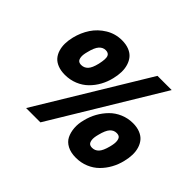

<svg xmlns="http://www.w3.org/2000/svg" viewBox="-170 -1094 1377 1377"><g transform="rotate(45 518.0 -405.5)"><path d="M369.1 -585Q382.3 -644.5 373.5 -666.3Q364.7 -688 335.9 -688Q307.1 -688 286.4 -664.8Q265.6 -641.6 252 -585Q241.7 -547.4 244.9 -525.9Q248 -504.4 258.1 -496.1Q268.1 -487.8 286.1 -487.8Q314.9 -487.8 335.4 -508.8Q356 -529.8 369.1 -585ZM845.2 -221.2Q855.5 -260.3 852.8 -283Q850.1 -305.7 840.1 -314.5Q830.1 -323.2 811 -323.2Q782.2 -323.2 761.7 -300.5Q741.2 -277.8 727.1 -221.2Q716.8 -183.1 720 -161.4Q723.1 -139.6 733.2 -131.3Q743.2 -123 761.2 -123Q790 -123 810.5 -144.5Q831.1 -166 845.2 -221.2ZM516.1 -585Q504.9 -537.6 482.4 -496.8Q460 -456.1 427.5 -424.1Q395 -392.1 349.9 -373.5Q304.7 -355 252.9 -355Q211.9 -355 180.7 -367.2Q149.4 -379.4 131.1 -400.6Q112.8 -421.9 103.8 -450.9Q94.7 -480 95.2 -513.7Q95.7 -547.4 105 -585Q120.6 -648.4 155 -700.7Q189.5 -752.9 245.4 -786.9Q301.3 -820.8 368.2 -820.8Q409.7 -820.8 440.9 -808.1Q472.2 -795.4 490.5 -773.2Q508.8 -751 517.8 -720.9Q526.9 -690.9 526.1 -656.7Q525.4 -622.6 516.1 -585ZM728 -819.8H872.1L370.1 9.8H225.1ZM991.2 -221.2Q980 -173.8 957.5 -133.1Q935.1 -92.3 902.6 -59.8Q870.1 -27.3 825.4 -8.8Q780.8 9.8 729 9.8Q677.2 9.8 641.6 -9Q606 -27.8 590.1 -59.6Q574.2 -91.3 570.8 -133.1Q567.4 -174.8 580.1 -221.2Q591.3 -268.1 614.5 -309.6Q637.7 -351.1 670.4 -384.3Q703.1 -417.5 748.3 -436.8Q793.5 -456.1 844.2 -456.1Q885.3 -456.1 916.5 -443.4Q947.8 -430.7 966.1 -408.7Q984.4 -386.7 993.4 -356.7Q1002.4 -326.7 1001.5 -292.5Q1000.5 -258.3 991.2 -221.2Z"/></g></svg>

Font: Sinkin Sans 800 Black Italic
Style: Regular
Weight: 900
Italic angle: -112°
Designer: Keith Bates
Foundry: K-Type
Version: Sinkin Sans (version 1.0)  by Keith Bates   •   © 2014   www